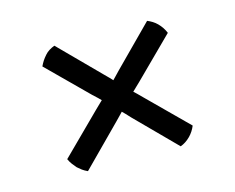

<svg xmlns="http://www.w3.org/2000/svg" viewBox="-63 -582 666 544"><g transform="rotate(-15 270.0 -310.0)"><path d="M201 -332Q206.5 -327 215.2 -318.8Q224 -310.5 229 -305L265 -269Q270.5 -264 278.8 -255.2Q287 -246.5 292 -241L406 -126Q421.5 -131.5 435 -145Q447 -157 454 -174L339 -288Q334 -293.5 325.2 -301.8Q316.5 -310 311 -315L275 -351Q270 -356.5 261.8 -365.2Q253.5 -374 248 -379L134 -494Q126 -491 118.5 -486.5Q111 -482 105 -475Q98.5 -467.5 94.2 -461Q90 -454.5 86 -446ZM248 -241Q253.5 -246.5 261.8 -255.2Q270 -264 275 -269L311 -305Q316.5 -310.5 325.2 -318.8Q334 -327 339 -332L454 -446Q447 -463 434 -476Q428 -482 420.8 -486.5Q413.5 -491 406 -494L292 -379Q287 -374 278.8 -365.2Q270.5 -356.5 265 -351L229 -315Q224 -310 215.2 -301.8Q206.5 -293.5 201 -288L86 -174Q90 -165 95.5 -157.8Q101 -150.5 106 -145Q111.5 -140 118.2 -135Q125 -130 134 -126Z"/></g></svg>

Font: Signika Negative Light
Style: Regular
Weight: 300
Designer: Anna Giedry
Foundry: Anna Giedry
Version: Version 2.001